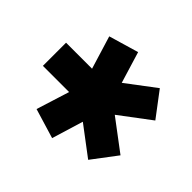

<svg xmlns="http://www.w3.org/2000/svg" viewBox="-107 -848 663 663"><g transform="rotate(-45 225.0 -516.0)"><path d="M310 -312 400 -380 320 -486 435 -521 403 -630 282 -593V-720H169V-592L48 -630L15 -521L130 -486L50 -380L140 -312L225 -425Z"/></g></svg>

Font: Aspekta 850
Style: Regular
Weight: 850
Designer: Ivo Dolenc
Version: Version 2.000